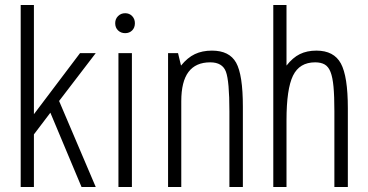

<svg xmlns="http://www.w3.org/2000/svg" viewBox="-20 -750 1476 770"><path d="M116 -730H63V0H116V-211L182 -298L307 0H364L217 -345L364 -537H301L116 -292Z M509 0V-537H455V0ZM442 -657Q442 -639 453.5 -628Q465 -617 482 -617Q499 -617 510 -628Q521 -639 521 -657Q521 -674 510 -685.5Q499 -697 482 -697Q465 -697 453.5 -685.5Q442 -674 442 -657Z M654 0H707V-344Q707 -423 736 -461.5Q765 -500 823 -500Q872 -500 886 -462.5Q900 -425 900 -304V0H954V-322Q954 -450 927 -498.5Q900 -547 830 -547Q791 -547 761.5 -533Q732 -519 706 -487L694 -537H654Z M1076 0H1129V-268Q1129 -393 1155 -446.5Q1181 -500 1244 -500Q1267 -500 1282 -491.5Q1297 -483 1305.5 -461.5Q1314 -440 1317.5 -402Q1321 -364 1321 -304V0H1375V-316Q1375 -444 1347 -495.5Q1319 -547 1249 -547Q1211 -547 1182.5 -533Q1154 -519 1129 -487V-730H1076Z"/></svg>

Font: Secuela Light
Style: Regular
Weight: 300
Designer: Fernando Haro
Foundry: deFharo
Version: Version 1.708